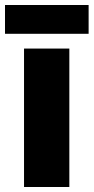

<svg xmlns="http://www.w3.org/2000/svg" viewBox="-35 -747 374 767"><path d="M242 0H61V-553H242ZM319 -727V-612H-15V-727Z"/></svg>

Font: Noto Sans Ethiopic SemiCondensed Black
Style: Regular
Weight: 900
Width: 4
Designer: Monotype Design Team
Foundry: Monotype Imaging Inc.
Version: Version 2.102; ttfautohint (v1.8.4.7-5d5b)